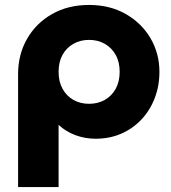

<svg xmlns="http://www.w3.org/2000/svg" viewBox="-20 -545 691 775"><path d="M53 210V-245.5Q53 -325 89.2 -388.2Q125.5 -451.5 190 -488.2Q254.5 -525 339.5 -525Q424 -525 488 -488.2Q552 -451.5 587.8 -390.2Q623.5 -329 623.5 -255Q623.5 -198 604.5 -148.8Q585.5 -99.5 551 -62.8Q516.5 -26 469.5 -5.5Q422.5 15 366 15Q323 15 284.2 0.5Q245.5 -14 216.5 -41V210ZM339.5 -126Q375 -126 403 -141.8Q431 -157.5 447 -186.5Q463 -215.5 463 -255Q463 -295 446.8 -323.8Q430.5 -352.5 402.8 -368.2Q375 -384 339.5 -384Q304.5 -384 276.5 -368.2Q248.5 -352.5 232.5 -323.8Q216.5 -295 216.5 -255Q216.5 -215.5 232.5 -186.5Q248.5 -157.5 276.2 -141.8Q304 -126 339.5 -126Z"/></svg>

Font: Geologica Roman
Style: Bold
Weight: 700
Designer: Sindre Bremnes, Frode Helland
Foundry: Monokrom Skriftforlag AS
Version: Version 1.010;gftools[0.9.28]